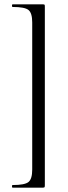

<svg xmlns="http://www.w3.org/2000/svg" viewBox="-20 -745 314 882"><path d="M186 106Q186 113 184.5 115Q183 117 177 117H38Q35 117 35 111Q35 105 38 105Q94 105 111 91Q128 77 128 34V-642Q128 -685 111 -699Q94 -713 38 -713Q35 -713 35 -719Q35 -725 38 -725H177Q183 -725 184.5 -723.5Q186 -722 186 -715Z"/></svg>

Font: Cormorant
Style: Regular
Weight: 400
Designer: Christian Thalmann (Catharsis Fonts)
Version: Version 1.000;PS 001.000;hotconv 1.0.70;makeotf.lib2.5.58329